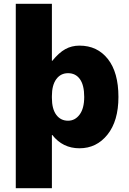

<svg xmlns="http://www.w3.org/2000/svg" viewBox="-20 -770 676 1010"><path d="M253 -750V-450H255Q290 -493 323.5 -511.5Q357 -530 398 -530Q492 -530 547.5 -459.5Q603 -389 603 -260Q603 -134 545.5 -62Q488 10 398 10Q310 10 255 -60H253V220H63V-750ZM423 -260Q423 -322 400.5 -353.5Q378 -385 338 -385Q299 -385 276 -353.5Q253 -322 253 -265V-255Q253 -197 276 -166Q299 -135 338 -135Q375 -135 399 -167.5Q423 -200 423 -260Z"/></svg>

Font: Mplus 1p Black
Style: Regular
Weight: 900
Version: Version 1.061